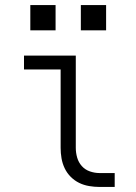

<svg xmlns="http://www.w3.org/2000/svg" viewBox="-20 -740 540 760"><path d="M374 0Q354 0 333 -3.5Q312 -7 293.5 -16Q275 -25 260 -40Q245 -55 236 -74Q227 -93 223.5 -113.5Q220 -134 220 -155V-465H75V-520H280V-155Q280 -135 285.5 -116Q291 -97 304 -82.5Q317 -68 336 -61.5Q355 -55 374 -55H434V0ZM400 -620H300V-720H400ZM100 -620V-720H200V-620Z"/></svg>

Font: Iosevka SS04 Light
Style: Regular
Weight: 300
Monospace: yes
Designer: Belleve Invis
Foundry: Belleve Invis
Version: Version 19.0.0; ttfautohint (v1.8.4)